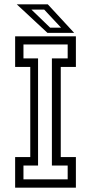

<svg xmlns="http://www.w3.org/2000/svg" viewBox="-20 -868 421 888"><path d="M50 0V-141.5H120V-558.5H50V-700H331V-558.5H261V-141.5H331V0ZM88.5 -38.5H293V-102.5H220V-598H293V-662.5H88.5V-598H156V-102.5H88.5ZM323 -716H199.5L57.5 -848H201ZM262.5 -740 184.5 -823.5H125.5L212 -740Z"/></svg>

Font: Tourney Condensed
Style: Regular
Weight: 400
Width: 3
Designer: Tyler Finck
Foundry: Etcetera Type Co
Version: Version 1.010; ttfautohint (v1.8.3)